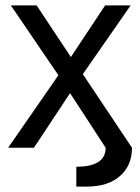

<svg xmlns="http://www.w3.org/2000/svg" viewBox="-20 -544 516 707"><path d="M261 70Q369 70 369 0L238 -201L105 0H10L195 -267L20 -524H115L241 -334L367 -524H461L285 -271L466 0Q466 66 421.5 104.5Q377 143 301 143H261Z"/></svg>

Font: ColatingCofangSans
Style: Regular
Weight: 400
Foundry: GNU
Version: Version 412.227;June 27, 2022;FontCreator 11.0.0.2412 32-bit